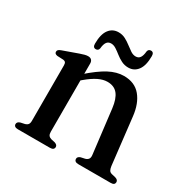

<svg xmlns="http://www.w3.org/2000/svg" viewBox="-149 -790 917 929"><g transform="rotate(30 309.5 -326.0)"><path d="M212 -450.5V-69.5Q212 -56 217 -49.2Q222 -42.5 232 -39.5L254 -34.5Q270 -29 270 -17.5Q270 0 246.5 0H68Q56.5 0 51 -4.5Q45.5 -9 45.5 -16.5Q45.5 -23 49.8 -27.5Q54 -32 62.5 -34.5L86 -39.5Q96 -42.5 101.2 -49Q106.5 -55.5 106.5 -69.5V-379Q106.5 -390.5 102.5 -395.5Q98.5 -400.5 90 -401.5L56 -403Q47.5 -404.5 43.8 -408Q40 -411.5 40 -417.5Q40 -424 44.2 -428.2Q48.5 -432.5 60 -436.5L142.5 -466Q158 -471.5 168 -474Q178 -476.5 186 -476.5Q199 -476.5 205.5 -469.5Q212 -462.5 212 -450.5ZM197.5 -344 178 -364 200 -383Q259 -435.5 301.8 -458Q344.5 -480.5 384.5 -480.5Q445 -480.5 478.2 -440.5Q511.5 -400.5 519 -332.5L549 -71.5Q551 -57 555.8 -49.5Q560.5 -42 571 -39.5L592 -34.5Q600.5 -32 604.8 -27.5Q609 -23 609 -16.5Q609 -9 603.8 -4.5Q598.5 0 586.5 0H406.5Q383 0 383 -17.5Q383 -29 398.5 -34.5L421.5 -39.5Q432.5 -42.5 438.2 -49.8Q444 -57 442.5 -71.5L413 -316.5Q407 -366.5 387.2 -391.2Q367.5 -416 329.5 -416Q305.5 -416 278.5 -402.8Q251.5 -389.5 219.5 -362.5ZM380.5 -525.5Q359.5 -525.5 341.8 -534.5Q324 -543.5 309 -555.5Q294 -567.5 280 -576.5Q266 -585.5 252 -585.5Q236 -585.5 227.8 -573.8Q219.5 -562 217.5 -538.5Q214.5 -524 200.5 -524Q184 -524 184 -545.5Q184 -598 203.5 -624.2Q223 -650.5 256.5 -650.5Q277.5 -650.5 295 -641.2Q312.5 -632 327.5 -620.2Q342.5 -608.5 356.5 -599.2Q370.5 -590 385 -590Q401 -590 409 -602Q417 -614 419 -637.5Q422 -652 436 -652Q452.5 -652 452.5 -630.5Q452.5 -578 433 -551.8Q413.5 -525.5 380.5 -525.5Z"/></g></svg>

Font: Fraunces 10pt
Style: Regular
Weight: 400
Version: Version 1.000;[b76b70a41]